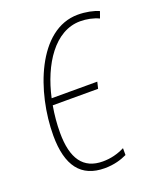

<svg xmlns="http://www.w3.org/2000/svg" viewBox="-109 -605 563 684"><g transform="rotate(-20 173.0 -263.5)"><path d="M171 10C207 10 235 1 256 -9V-35C230 -22 203 -15 173 -15C99 -15 64 -65 64 -163C64 -196 67 -230 73 -264H245L251 -289H78C104 -408 170 -512 267 -512C291 -512 316 -507 337 -497L346 -522C326 -531 297 -537 267 -537C115 -537 38 -325 38 -162C38 -47 82 10 171 10Z"/></g></svg>

Font: Noto Sans Condensed Thin
Style: Italic
Weight: 100
Width: 3
Italic angle: -12°
Designer: Monotype Design Team
Foundry: Monotype Imaging Inc.
Version: Version 2.013